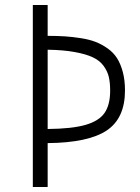

<svg xmlns="http://www.w3.org/2000/svg" viewBox="-20 -745 558 765"><path d="M478 -384.8Q478 -273.4 404.8 -224.9Q331.5 -176.3 169.9 -174.8V0H110.8V-725.1H169.9V-602.1Q209.5 -602.1 239.3 -600.1Q269 -598.1 303 -592.8Q336.9 -587.4 360.8 -578.1Q384.8 -568.8 408.2 -552.5Q431.6 -536.1 446 -513.7Q460.4 -491.2 469.2 -458.5Q478 -425.8 478 -384.8ZM169.9 -231Q266.6 -231.9 320.3 -247.3Q374 -262.7 396.5 -294.9Q418.9 -327.1 418.9 -383.8Q418.9 -416.5 413.3 -439.5Q407.7 -462.4 392.1 -483.4Q376.5 -504.4 348.9 -517.1Q321.3 -529.8 276.9 -537.8Q232.4 -545.9 169.9 -546.9Z"/></svg>

Font: Stilu Light
Style: Regular
Weight: 300
Designer: Genilson Lima Santos
Foundry: Genilson Lima Santos
Version: Version 1.200;PS 001.200;hotconv 1.0.88;makeotf.lib2.5.64775